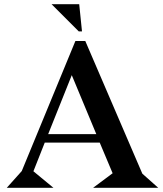

<svg xmlns="http://www.w3.org/2000/svg" viewBox="-20 -889 770 909"><path d="M208 -253.9H436L319.8 -533.2ZM452.1 -213.9H191.9L138.2 -78.1L232.9 0H12.2L83 -79.1L336.9 -694.8H383.8L653.8 -66.9L729 0H420.9L513.2 -68.8ZM368.2 -740.2H353L224.1 -869.1H355Z"/></svg>

Font: Bluu Next
Style: Bold
Weight: 700
Designer: Jean-Baptiste Morizot, Igor Stepanchenko (Cyrillic)
Foundry: Igor Stepanchenko
Version: Version 1.005